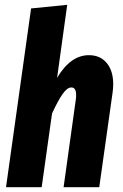

<svg xmlns="http://www.w3.org/2000/svg" viewBox="-20 -777 509 797"><path d="M450 -427Q450 -410 447 -390L392 0H244L295 -366Q296 -372 296 -383Q296 -414 276 -414Q259 -414 240 -387Q221 -360 196 -306L153 0H5L109 -742L259 -757L217 -454Q273 -548 349 -548Q396 -548 423 -515.5Q450 -483 450 -427Z"/></svg>

Font: Fira Sans Extra Condensed
Style: Bold Italic
Weight: 700
Width: 3
Italic angle: -8°
Designer: Carrois Corporate & Edenspiekermann AG
Foundry: Carrois Corporate GbR & Edenspiekermann AG
Version: Version 4.203